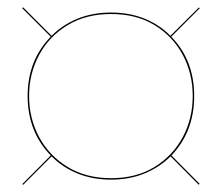

<svg xmlns="http://www.w3.org/2000/svg" viewBox="-20 -649 610 528"><path d="M43.5 -140.5 41.5 -143 119.5 -221.5Q56 -287 56 -385Q56 -483 119.5 -548L41 -626.5L43.5 -629L122 -550.5Q151.5 -580.5 193 -597.5Q234.5 -614.5 285.5 -614.5Q336.5 -614.5 378 -597.5Q419.5 -580.5 448.5 -550.5L527 -628.5L529.5 -626.5L451 -548Q514 -483.5 514 -385Q514 -287 451.5 -221.5L529 -143.5L526.5 -141L449 -219Q419.5 -189.5 378 -172.2Q336.5 -155 285.5 -155Q234.5 -155 193 -172Q151.5 -189 122 -219ZM285.5 -159Q355 -159 405.2 -190Q455.5 -221 482.8 -272.2Q510 -323.5 510 -385Q510 -446.5 482.8 -497.8Q455.5 -549 405.2 -579.8Q355 -610.5 285.5 -610.5Q216.5 -610.5 165.8 -579.8Q115 -549 87.5 -497.8Q60 -446.5 60 -385Q60 -323.5 87.5 -272.2Q115 -221 165.8 -190Q216.5 -159 285.5 -159Z"/></svg>

Font: Bodoni Moda 48pt Medium
Style: Regular
Weight: 500
Designer: Owen Earl
Foundry: indestructible type
Version: Version 2.005